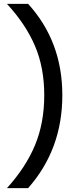

<svg xmlns="http://www.w3.org/2000/svg" viewBox="-20 -796 416 998"><path d="M16 182Q114 74 162 -41.5Q210 -157 210 -301Q210 -445 161.5 -558Q113 -671 16 -776H126Q304 -581 304 -301Q304 -19 126 182Z"/></svg>

Font: Sora
Style: Regular
Weight: 400
Designer: Jonathan Barnbrook, Julián Moncada
Foundry: Barnbrook Fonts
Version: Version 2.000